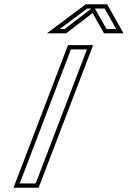

<svg xmlns="http://www.w3.org/2000/svg" viewBox="-20 -878 641 898"><path d="M43.2 0H160.7L415.6 -667H298.1ZM412.9 -817 466.6 -722H557.8L481.1 -858H381.1L199.1 -722H289.1ZM72.2 -20 311.8 -647H386.5L146.9 -20ZM424 -838H469.4L523.6 -742H478.3ZM407.4 -838 282.3 -742H259.3L387.7 -838Z"/></svg>

Font: Din Kursivschrift
Style: BreitGhost
Weight: 400
Version: Version 1.089